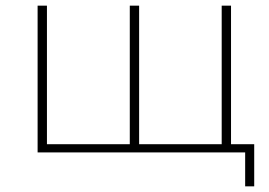

<svg xmlns="http://www.w3.org/2000/svg" viewBox="-20 -539 950 679"><path d="M797 -29V-519H764V-29H472V-519H439V-29H146V-519H113V0H847V120H879V-29Z"/></svg>

Font: Talent ExtraLight
Style: Regular
Weight: 200
Designer: Mike Powis
Version: Version 1.001;hotconv 1.0.109;makeotfexe 2.5.65596